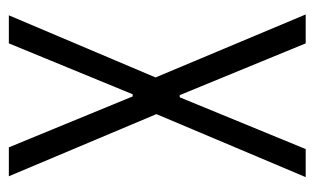

<svg xmlns="http://www.w3.org/2000/svg" viewBox="-162 -566 728 445"><g transform="rotate(-90 202.5 -344.0)"><path d="M14 0 160 -346 16 -688H83L201 -401H206L324 -688H389L245 -348L391 0H324L204 -292H199L79 0Z"/></g></svg>

Font: Saira ExtraCondensed
Style: Regular
Weight: 400
Width: 2
Designer: Hector Gatti with collaboration of the Omnibus-Type team
Foundry: Omnibus-Type
Version: Version 1.101